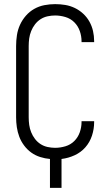

<svg xmlns="http://www.w3.org/2000/svg" viewBox="-20 -763 540 930"><path d="M222 147V7Q198 5 174.5 -2.5Q151 -10 131.5 -24Q112 -38 97 -58Q82 -78 73.5 -100.5Q65 -123 61.5 -147Q58 -171 58 -195V-540Q58 -566 62 -592.5Q66 -619 77 -643Q88 -667 105.5 -687Q123 -707 146 -720Q169 -733 195 -738Q221 -743 247 -743Q272 -743 296 -739Q320 -735 342 -724.5Q364 -714 382.5 -697Q401 -680 413 -658.5Q425 -637 430.5 -613Q436 -589 436 -564V-559H375V-563Q375 -588 366.5 -612.5Q358 -637 340 -655Q322 -673 297 -680.5Q272 -688 247 -688Q229 -688 210.5 -684Q192 -680 176.5 -670Q161 -660 149.5 -645Q138 -630 131 -612.5Q124 -595 121.5 -577Q119 -559 119 -540V-195Q119 -176 121.5 -158Q124 -140 131 -122.5Q138 -105 149.5 -90Q161 -75 176.5 -65Q192 -55 210.5 -51Q229 -47 247 -47Q272 -47 297 -54.5Q322 -62 340 -80Q358 -98 366.5 -122.5Q375 -147 375 -172V-176H436V-171Q436 -138 425.5 -106Q415 -74 393.5 -49.5Q372 -25 341.5 -11Q311 3 278 7V147Z"/></svg>

Font: Iosevka Fixed Light
Style: Regular
Weight: 300
Monospace: yes
Designer: Belleve Invis
Foundry: Belleve Invis
Version: Version 32.3.0